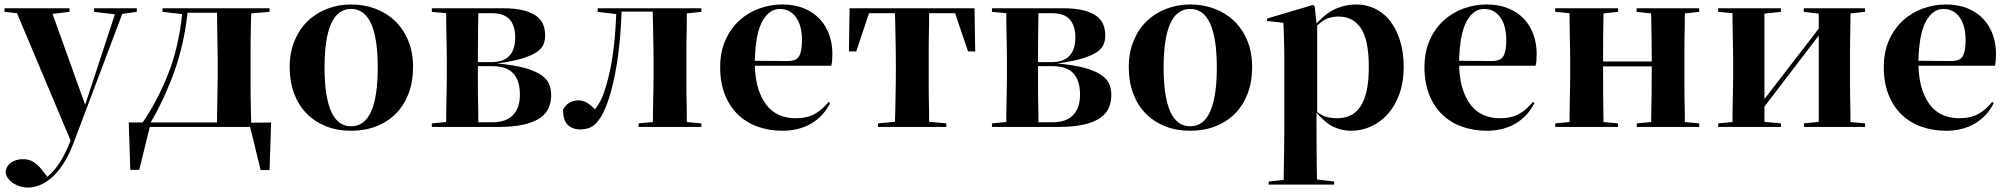

<svg xmlns="http://www.w3.org/2000/svg" viewBox="-20 -576 8991 859"><path d="M592 -539V-523L527 -514L309 64Q287 122 261 160.5Q235 199 208 221.5Q181 244 155 253.5Q129 263 108 263Q67 263 37 242Q7 221 5 192Q10 163 32.5 149.5Q55 136 83 136Q111 136 132 150Q153 164 171 188L192 215Q226 186 249.5 148Q273 110 296 53L56 -517L0 -523V-539H291V-523L215 -514L361 -107L494 -512L401 -523V-539Z M1101 -238Q1101 -217 1101 -190.5Q1101 -164 1101.5 -136Q1102 -108 1102.5 -80Q1103 -52 1104 -27L1193 -28L1186 185H1146L1099 -8H650L603 184H563L556 -28H618Q683 -122 731 -242Q779 -362 795 -513L707 -523V-539H1186V-523L1104 -516Q1103 -491 1102.5 -463.5Q1102 -436 1101.5 -408.5Q1101 -381 1101 -355Q1101 -329 1101 -308V-238ZM819 -519Q803 -374 758.5 -252Q714 -130 654 -28H951Q951 -52 951.5 -80Q952 -108 952.5 -136Q953 -164 953.5 -190.5Q954 -217 954 -238V-308Q954 -329 953.5 -355.5Q953 -382 952.5 -410Q952 -438 951.5 -466Q951 -494 951 -519H819Z M1432 -274Q1432 -144 1461.5 -77.5Q1491 -11 1551 -11Q1611 -11 1640.5 -77.5Q1670 -144 1670 -274Q1670 -536 1551 -536Q1432 -536 1432 -274ZM1828 -276Q1828 -210 1808 -157.5Q1788 -105 1751.5 -68Q1715 -31 1664 -11Q1613 9 1551 9Q1488 9 1437.5 -11.5Q1387 -32 1351 -69Q1315 -106 1295.5 -158.5Q1276 -211 1276 -276Q1276 -341 1297.5 -393Q1319 -445 1356 -481Q1393 -517 1443.5 -536.5Q1494 -556 1551 -556Q1609 -556 1659.5 -537Q1710 -518 1747.5 -482Q1785 -446 1806.5 -394Q1828 -342 1828 -276Z M1912 -539H2231Q2284 -539 2320 -530Q2356 -521 2378 -505.5Q2400 -490 2409.5 -467.5Q2419 -445 2419 -417Q2419 -398 2412.5 -379.5Q2406 -361 2384 -345Q2362 -329 2319.5 -315.5Q2277 -302 2205 -292Q2280 -285 2327 -272Q2374 -259 2400.5 -241Q2427 -223 2436.5 -200.5Q2446 -178 2446 -151Q2446 -121 2435.5 -95Q2425 -69 2398 -49.5Q2371 -30 2324.5 -19Q2278 -8 2206 -8H1912V-24L1976 -30Q1976 -54 1976.5 -82Q1977 -110 1977.5 -137.5Q1978 -165 1978.5 -191Q1979 -217 1979 -238V-308Q1979 -329 1978.5 -355Q1978 -381 1977.5 -408.5Q1977 -436 1976.5 -464Q1976 -492 1976 -517L1912 -523ZM2285 -408Q2285 -461 2260 -489Q2235 -517 2180 -517H2120Q2119 -469 2118.5 -411.5Q2118 -354 2118 -298H2177Q2232 -298 2258.5 -326Q2285 -354 2285 -408ZM2118 -238Q2118 -217 2118 -190.5Q2118 -164 2118.5 -136.5Q2119 -109 2119.5 -81Q2120 -53 2120 -29H2184Q2244 -29 2275 -61Q2306 -93 2306 -153Q2306 -215 2276.5 -247.5Q2247 -280 2182 -280H2118V-238Z M3118 -523 3053 -516Q3053 -492 3052.5 -464Q3052 -436 3051.5 -408.5Q3051 -381 3051 -355Q3051 -329 3051 -308V-238Q3051 -217 3051 -191Q3051 -165 3051.5 -137.5Q3052 -110 3052.5 -82Q3053 -54 3053 -30L3118 -24V-8H2837V-24L2901 -30Q2901 -54 2901.5 -82Q2902 -110 2902.5 -137.5Q2903 -165 2903.5 -191Q2904 -217 2904 -238V-308Q2904 -330 2903.5 -357Q2903 -384 2902.5 -413Q2902 -442 2901.5 -470.5Q2901 -499 2900 -524H2761Q2757 -414 2745 -325.5Q2733 -237 2713 -165Q2698 -112 2682.5 -79.5Q2667 -47 2650.5 -28.5Q2634 -10 2615.5 -3.5Q2597 3 2576 3Q2541 3 2520 -17.5Q2499 -38 2499 -85Q2510 -106 2527.5 -116.5Q2545 -127 2568 -127Q2587 -127 2603.5 -118Q2620 -109 2642 -87Q2657 -106 2667 -125.5Q2677 -145 2685 -170Q2708 -240 2720.5 -323.5Q2733 -407 2737 -513L2654 -523V-539H3118Z M3539 -47Q3592 -47 3626.5 -67Q3661 -87 3687 -120L3694 -115Q3664 -55 3609 -23Q3554 9 3481 9Q3421 9 3369.5 -9.5Q3318 -28 3281 -64Q3244 -100 3223 -153Q3202 -206 3202 -275Q3202 -344 3225.5 -396.5Q3249 -449 3288 -484.5Q3327 -520 3377 -538Q3427 -556 3480 -556Q3534 -556 3576 -539Q3618 -522 3646.5 -492Q3675 -462 3689.5 -421.5Q3704 -381 3704 -335Q3704 -318 3703 -305.5Q3702 -293 3699 -282H3357Q3359 -219 3374 -174.5Q3389 -130 3413 -101.5Q3437 -73 3469.5 -60Q3502 -47 3539 -47ZM3469 -536Q3421 -536 3390.5 -480.5Q3360 -425 3357 -304L3501 -303Q3542 -302 3555 -324.5Q3568 -347 3568 -395Q3568 -462 3541 -499Q3514 -536 3469 -536Z M4253 -517H4137Q4137 -492 4136.5 -464Q4136 -436 4135.5 -408.5Q4135 -381 4135 -355Q4135 -329 4135 -308V-238Q4135 -217 4135 -191Q4135 -165 4135.5 -137.5Q4136 -110 4136.5 -82.5Q4137 -55 4137 -31L4214 -24V-8H3908V-24L3984 -31Q3985 -55 3985.5 -82.5Q3986 -110 3986.5 -137.5Q3987 -165 3987.5 -191Q3988 -217 3988 -238V-308Q3988 -329 3987.5 -355Q3987 -381 3986.5 -408.5Q3986 -436 3985.5 -464Q3985 -492 3984 -517H3868L3811 -346H3778L3781 -539H4340L4343 -346H4311Z M4418 -539H4737Q4790 -539 4826 -530Q4862 -521 4884 -505.5Q4906 -490 4915.5 -467.5Q4925 -445 4925 -417Q4925 -398 4918.5 -379.5Q4912 -361 4890 -345Q4868 -329 4825.5 -315.5Q4783 -302 4711 -292Q4786 -285 4833 -272Q4880 -259 4906.5 -241Q4933 -223 4942.5 -200.5Q4952 -178 4952 -151Q4952 -121 4941.5 -95Q4931 -69 4904 -49.5Q4877 -30 4830.5 -19Q4784 -8 4712 -8H4418V-24L4482 -30Q4482 -54 4482.5 -82Q4483 -110 4483.5 -137.5Q4484 -165 4484.5 -191Q4485 -217 4485 -238V-308Q4485 -329 4484.5 -355Q4484 -381 4483.5 -408.5Q4483 -436 4482.5 -464Q4482 -492 4482 -517L4418 -523ZM4791 -408Q4791 -461 4766 -489Q4741 -517 4686 -517H4626Q4625 -469 4624.5 -411.5Q4624 -354 4624 -298H4683Q4738 -298 4764.5 -326Q4791 -354 4791 -408ZM4624 -238Q4624 -217 4624 -190.5Q4624 -164 4624.5 -136.5Q4625 -109 4625.5 -81Q4626 -53 4626 -29H4690Q4750 -29 4781 -61Q4812 -93 4812 -153Q4812 -215 4782.5 -247.5Q4753 -280 4688 -280H4624V-238Z M5186 -274Q5186 -144 5215.5 -77.5Q5245 -11 5305 -11Q5365 -11 5394.5 -77.5Q5424 -144 5424 -274Q5424 -536 5305 -536Q5186 -536 5186 -274ZM5582 -276Q5582 -210 5562 -157.5Q5542 -105 5505.5 -68Q5469 -31 5418 -11Q5367 9 5305 9Q5242 9 5191.5 -11.5Q5141 -32 5105 -69Q5069 -106 5049.5 -158.5Q5030 -211 5030 -276Q5030 -341 5051.5 -393Q5073 -445 5110 -481Q5147 -517 5197.5 -536.5Q5248 -556 5305 -556Q5363 -556 5413.5 -537Q5464 -518 5501.5 -482Q5539 -446 5560.5 -394Q5582 -342 5582 -276Z M5862 -548 5870 -471Q5913 -518 5956.5 -537Q6000 -556 6048 -556Q6091 -556 6130 -538Q6169 -520 6197.5 -484.5Q6226 -449 6243 -396.5Q6260 -344 6260 -276Q6260 -209 6241 -156Q6222 -103 6189.5 -66.5Q6157 -30 6114.5 -10.5Q6072 9 6024 9Q5984 9 5947 -8Q5910 -25 5870 -72V6Q5870 51 5870.5 107Q5871 163 5872 227L5949 236V250H5656V236L5723 229Q5724 164 5725 108Q5726 52 5726 6V-320Q5726 -344 5725.5 -363.5Q5725 -383 5724.5 -400.5Q5724 -418 5723.5 -435.5Q5723 -453 5722 -474L5649 -482V-493L5854 -554ZM5969 -502Q5946 -502 5923.5 -495Q5901 -488 5873 -462V-75Q5895 -58 5916 -52.5Q5937 -47 5963 -47Q5995 -47 6021 -59Q6047 -71 6065.5 -98Q6084 -125 6094 -168.5Q6104 -212 6104 -275Q6104 -398 6068.5 -450Q6033 -502 5969 -502Z M6690 -47Q6743 -47 6777.5 -67Q6812 -87 6838 -120L6845 -115Q6815 -55 6760 -23Q6705 9 6632 9Q6572 9 6520.5 -9.5Q6469 -28 6432 -64Q6395 -100 6374 -153Q6353 -206 6353 -275Q6353 -344 6376.5 -396.5Q6400 -449 6439 -484.5Q6478 -520 6528 -538Q6578 -556 6631 -556Q6685 -556 6727 -539Q6769 -522 6797.5 -492Q6826 -462 6840.5 -421.5Q6855 -381 6855 -335Q6855 -318 6854 -305.5Q6853 -293 6850 -282H6508Q6510 -219 6525 -174.5Q6540 -130 6564 -101.5Q6588 -73 6620.5 -60Q6653 -47 6690 -47ZM6620 -536Q6572 -536 6541.5 -480.5Q6511 -425 6508 -304L6652 -303Q6693 -302 6706 -324.5Q6719 -347 6719 -395Q6719 -462 6692 -499Q6665 -536 6620 -536Z M7582 -523 7518 -516Q7518 -492 7517.5 -464Q7517 -436 7516.5 -408.5Q7516 -381 7516 -355Q7516 -329 7516 -308V-238Q7516 -217 7516 -191Q7516 -165 7516.5 -137.5Q7517 -110 7517.5 -82Q7518 -54 7518 -30L7582 -24V-8H7303V-24L7367 -30Q7368 -79 7369 -144Q7370 -209 7370 -279H7152Q7152 -209 7152.5 -144Q7153 -79 7154 -30L7219 -24V-8H6938V-24L7002 -30Q7002 -54 7002.5 -82Q7003 -110 7003.5 -137.5Q7004 -165 7004.5 -191Q7005 -217 7005 -238V-308Q7005 -329 7004.5 -355Q7004 -381 7003.5 -408.5Q7003 -436 7002.5 -464Q7002 -492 7002 -517L6938 -523V-539H7219V-523L7154 -516Q7153 -469 7152.5 -411.5Q7152 -354 7152 -301H7370Q7370 -354 7369 -411.5Q7368 -469 7367 -516L7302 -523V-539H7582Z M8324 -523 8259 -516Q8259 -492 8258.5 -464Q8258 -436 8257.5 -408.5Q8257 -381 8257 -355Q8257 -329 8257 -308V-238Q8257 -217 8257 -191Q8257 -165 8257.5 -137.5Q8258 -110 8258.5 -82Q8259 -54 8259 -30L8324 -24V-8H8051V-24L8117 -31V-417L7874 -99V-31L7948 -24V-8H7667V-24L7731 -30Q7731 -54 7731.5 -82Q7732 -110 7732.5 -137.5Q7733 -165 7733.5 -191Q7734 -217 7734 -238V-308Q7734 -329 7733.5 -355Q7733 -381 7732.5 -408.5Q7732 -436 7731.5 -464Q7731 -492 7731 -517L7667 -523V-539H7948V-523L7874 -515V-133L8117 -448V-515L8050 -523V-539H8324Z M8745 -47Q8798 -47 8832.5 -67Q8867 -87 8893 -120L8900 -115Q8870 -55 8815 -23Q8760 9 8687 9Q8627 9 8575.5 -9.5Q8524 -28 8487 -64Q8450 -100 8429 -153Q8408 -206 8408 -275Q8408 -344 8431.5 -396.5Q8455 -449 8494 -484.5Q8533 -520 8583 -538Q8633 -556 8686 -556Q8740 -556 8782 -539Q8824 -522 8852.5 -492Q8881 -462 8895.5 -421.5Q8910 -381 8910 -335Q8910 -318 8909 -305.5Q8908 -293 8905 -282H8563Q8565 -219 8580 -174.5Q8595 -130 8619 -101.5Q8643 -73 8675.5 -60Q8708 -47 8745 -47ZM8675 -536Q8627 -536 8596.5 -480.5Q8566 -425 8563 -304L8707 -303Q8748 -302 8761 -324.5Q8774 -347 8774 -395Q8774 -462 8747 -499Q8720 -536 8675 -536Z"/></svg>

Font: XinYuGongZhangJiaSongA
Style: Regular
Weight: 900
Designer: XinYuGong
Foundry: Adobe Systems Incorporated
Version: Version 1.00